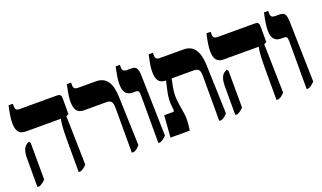

<svg xmlns="http://www.w3.org/2000/svg" viewBox="-68 -1045 2427 1449"><g transform="rotate(-20 1145.0 -320.0)"><path d="M367 7H384C406 -2 415 -10 433 -29L424 -421L444 -430V-560C444 -582 434 -592 411 -592H111C88 -592 76 -601 76 -625V-647H42C27 -578 22 -543 22 -512C22 -448 44 -417 96 -417H378V-415C373 -391 367 -355 367 -257ZM36 7H54C75 -3 86 -12 103 -29L102 -324L91 -337L71 -325C51 -313 36 -280 36 -226Z M794 7H811C834 0 842 -10 860 -30L847 -421C843 -536 805 -592 722 -592H579C556 -592 544 -601 544 -625V-647H510C495 -578 490 -544 490 -513C490 -448 511 -417 564 -417H741C785 -417 794 -399 794 -346Z M1007 7H1024C1039 0 1053 -9 1073 -29L1061 -514C1059 -577 1046 -592 1004 -592H971C948 -592 936 -601 936 -625V-647H902C887 -578 882 -543 882 -512C882 -448 904 -417 956 -417H977C1005 -417 1007 -405 1007 -367Z M1107 0H1262C1266 -24 1270 -66 1270 -91C1270 -149 1248 -217 1248 -282C1248 -336 1263 -387 1268 -417H1443C1488 -417 1496 -399 1496 -346V7H1514C1536 0 1545 -10 1563 -30L1550 -421C1546 -534 1508 -592 1425 -592H1235C1213 -592 1201 -601 1201 -625V-647H1167C1152 -578 1147 -544 1147 -513C1147 -448 1168 -417 1221 -417H1222V-415C1212 -365 1191 -297 1196 -238L1200 -192C1201 -179 1198 -175 1190 -175H1120Z M1956 7H1973C1995 -2 2004 -10 2022 -29L2013 -421L2033 -430V-560C2033 -582 2023 -592 2000 -592H1700C1677 -592 1665 -601 1665 -625V-647H1631C1616 -578 1611 -543 1611 -512C1611 -448 1633 -417 1685 -417H1967V-415C1962 -391 1956 -355 1956 -257ZM1625 7H1643C1664 -3 1675 -12 1692 -29L1691 -324L1680 -337L1660 -325C1640 -313 1625 -280 1625 -226Z M2198 7H2215C2230 0 2244 -9 2264 -29L2252 -514C2250 -577 2237 -592 2195 -592H2162C2139 -592 2127 -601 2127 -625V-647H2093C2078 -578 2073 -543 2073 -512C2073 -448 2095 -417 2147 -417H2168C2196 -417 2198 -405 2198 -367Z"/></g></svg>

Font: Noto Serif Hebrew ExtraCondensed Black
Style: Regular
Weight: 900
Width: 2
Designer: Monotype Design Team
Foundry: Monotype Imaging Inc.
Version: Version 2.004